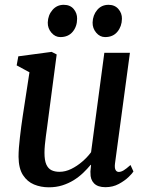

<svg xmlns="http://www.w3.org/2000/svg" viewBox="-20 -788 632 818"><path d="M188 10Q154 10 125 -2Q96 -14 77.8 -42.2Q59.5 -70.5 59 -120Q59 -137.5 60.5 -158.2Q62 -179 64.8 -202Q67.5 -225 70.5 -248.8Q73.5 -272.5 77 -294.5L105.5 -480L51 -509.5L58 -548L200 -567L221.5 -556L186.5 -290.5Q184 -269 181 -248.2Q178 -227.5 175.5 -208Q173 -188.5 171.2 -170.5Q169.5 -152.5 169.5 -137Q169.5 -105 177.2 -87.5Q185 -70 199.2 -63Q213.5 -56 233.5 -56Q258.5 -56 283.5 -68.2Q308.5 -80.5 330.5 -99.5Q352.5 -118.5 368 -139.5L424.5 -563H533.5L470 -92Q467.5 -73 472.2 -64.2Q477 -55.5 486 -55.5Q495.5 -55.5 506.5 -62Q517.5 -68.5 536 -85L548.5 -57.5Q544.5 -50 528 -34Q511.5 -18 486 -4.2Q460.5 9.5 429 9.5Q396.5 9.5 380.5 -7Q364.5 -23.5 365.5 -51Q365 -53 365.2 -56.8Q365.5 -60.5 366 -65.5Q366.5 -70.5 367 -75.5Q367.5 -80.5 368 -85L366.5 -86Q352 -68.5 334 -51.2Q316 -34 293.8 -20.2Q271.5 -6.5 245.2 1.8Q219 10 188 10ZM237 -630Q215 -630 199 -648.8Q183 -667.5 183.5 -692Q184.5 -723.5 203.5 -745.5Q222.5 -767.5 251.5 -767.5Q279 -767.5 294 -749.5Q309 -731.5 308.5 -708Q308.5 -675.5 289.8 -652.8Q271 -630 237 -630ZM428 -630Q405.5 -630 389.8 -648.8Q374 -667.5 374.5 -692Q375.5 -723.5 394 -745.5Q412.5 -767.5 442.5 -767.5Q469 -767.5 484.5 -749.5Q500 -731.5 499.5 -708Q499 -675.5 480.2 -652.8Q461.5 -630 428 -630Z"/></svg>

Font: Merriweather Medium
Style: Italic
Weight: 500
Italic angle: -7.8°
Version: Version 2.101